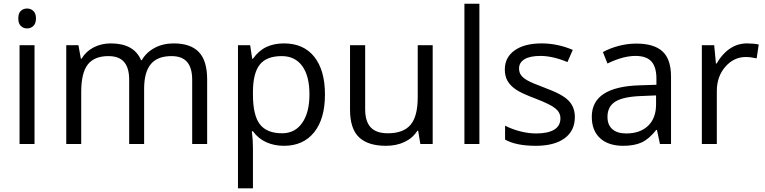

<svg xmlns="http://www.w3.org/2000/svg" viewBox="-20 -780 4144 1040"><path d="M167 0H85.9V-535.2H167ZM79.1 -680.2Q79.1 -708 92.8 -720.9Q106.4 -733.9 127 -733.9Q146.5 -733.9 160.6 -720.7Q174.8 -707.5 174.8 -680.2Q174.8 -652.8 160.6 -639.4Q146.5 -626 127 -626Q106.4 -626 92.8 -639.4Q79.1 -652.8 79.1 -680.2Z M1021 0V-348.1Q1021 -412.1 993.7 -444.1Q966.3 -476.1 908.7 -476.1Q833 -476.1 796.9 -432.6Q760.7 -389.2 760.7 -298.8V0H679.7V-348.1Q679.7 -412.1 652.3 -444.1Q625 -476.1 566.9 -476.1Q490.7 -476.1 455.3 -430.4Q419.9 -384.8 419.9 -280.8V0H338.9V-535.2H404.8L418 -461.9H421.9Q444.8 -501 486.6 -522.9Q528.3 -544.9 580.1 -544.9Q705.6 -544.9 744.1 -454.1H748Q772 -496.1 817.4 -520.5Q862.8 -544.9 920.9 -544.9Q1011.7 -544.9 1056.9 -498.3Q1102.1 -451.7 1102.1 -349.1V0Z M1518.1 9.8Q1465.8 9.8 1422.6 -9.5Q1379.4 -28.8 1350.1 -68.8H1344.2Q1350.1 -22 1350.1 20V240.2H1269V-535.2H1335L1346.2 -461.9H1350.1Q1381.3 -505.9 1422.9 -525.4Q1464.4 -544.9 1518.1 -544.9Q1624.5 -544.9 1682.4 -472.2Q1740.2 -399.4 1740.2 -268.1Q1740.2 -136.2 1681.4 -63.2Q1622.6 9.8 1518.1 9.8ZM1506.3 -476.1Q1424.3 -476.1 1387.7 -430.7Q1351.1 -385.3 1350.1 -286.1V-268.1Q1350.1 -155.3 1387.7 -106.7Q1425.3 -58.1 1508.3 -58.1Q1577.6 -58.1 1616.9 -114.3Q1656.2 -170.4 1656.2 -269Q1656.2 -369.1 1616.9 -422.6Q1577.6 -476.1 1506.3 -476.1Z M1958 -535.2V-188Q1958 -122.6 1987.8 -90.3Q2017.6 -58.1 2081.1 -58.1Q2165 -58.1 2203.9 -104Q2242.7 -149.9 2242.7 -253.9V-535.2H2323.7V0H2256.8L2245.1 -71.8H2240.7Q2215.8 -32.2 2171.6 -11.2Q2127.4 9.8 2070.8 9.8Q1973.1 9.8 1924.6 -36.6Q1876 -83 1876 -185.1V-535.2Z M2576.7 0H2495.6V-759.8H2576.7Z M3093.8 -146Q3093.8 -71.3 3038.1 -30.8Q2982.4 9.8 2881.8 9.8Q2775.4 9.8 2715.8 -23.9V-99.1Q2754.4 -79.6 2798.6 -68.4Q2842.8 -57.1 2883.8 -57.1Q2947.3 -57.1 2981.4 -77.4Q3015.6 -97.7 3015.6 -139.2Q3015.6 -170.4 2988.5 -192.6Q2961.4 -214.8 2882.8 -245.1Q2808.1 -272.9 2776.6 -293.7Q2745.1 -314.5 2729.7 -340.8Q2714.4 -367.2 2714.4 -403.8Q2714.4 -469.2 2767.6 -507.1Q2820.8 -544.9 2913.6 -544.9Q3000 -544.9 3082.5 -509.8L3053.7 -443.8Q2973.1 -477.1 2907.7 -477.1Q2850.1 -477.1 2820.8 -459Q2791.5 -440.9 2791.5 -409.2Q2791.5 -387.7 2802.5 -372.6Q2813.5 -357.4 2837.9 -343.8Q2862.3 -330.1 2931.6 -304.2Q3026.9 -269.5 3060.3 -234.4Q3093.8 -199.2 3093.8 -146Z M3554.7 0 3538.6 -76.2H3534.7Q3494.6 -25.9 3454.8 -8.1Q3415 9.8 3355.5 9.8Q3275.9 9.8 3230.7 -31.2Q3185.5 -72.3 3185.5 -147.9Q3185.5 -310.1 3444.8 -317.9L3535.6 -320.8V-354Q3535.6 -417 3508.5 -447Q3481.4 -477.1 3421.9 -477.1Q3355 -477.1 3270.5 -436L3245.6 -498Q3285.2 -519.5 3332.3 -531.7Q3379.4 -543.9 3426.8 -543.9Q3522.5 -543.9 3568.6 -501.5Q3614.7 -459 3614.7 -365.2V0ZM3371.6 -57.1Q3447.3 -57.1 3490.5 -98.6Q3533.7 -140.1 3533.7 -214.8V-263.2L3452.6 -259.8Q3356 -256.3 3313.2 -229.7Q3270.5 -203.1 3270.5 -147Q3270.5 -103 3297.1 -80.1Q3323.7 -57.1 3371.6 -57.1Z M4025.9 -544.9Q4061.5 -544.9 4089.8 -539.1L4078.6 -463.9Q4045.4 -471.2 4020 -471.2Q3955.1 -471.2 3908.9 -418.5Q3862.8 -365.7 3862.8 -287.1V0H3781.7V-535.2H3848.6L3857.9 -436H3861.8Q3891.6 -488.3 3933.6 -516.6Q3975.6 -544.9 4025.9 -544.9Z"/></svg>

Font: f01947593
Style: Regular
Weight: 400
Foundry: Ascender Corporation
Version: Version 1.10